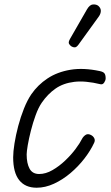

<svg xmlns="http://www.w3.org/2000/svg" viewBox="-20 -846 507 875"><path d="M147 9.5Q95 9.5 67.5 -25Q40 -59.5 40 -129Q40 -154.5 46 -192.2Q52 -230 63 -271.5Q74 -313 89.2 -351.2Q104.5 -389.5 122.5 -416Q152 -459 196.5 -488.5Q241 -518 300.8 -528Q360.5 -538 435 -522Q451.5 -518.5 456.5 -511Q461.5 -503.5 461.5 -489Q461.5 -480 455 -470Q448.5 -460 438.5 -462Q368.5 -479 318.5 -473Q268.5 -467 233 -442.2Q197.5 -417.5 170 -377.5Q155 -355.5 142.5 -321.2Q130 -287 120.8 -250.5Q111.5 -214 106.5 -184.5Q101.5 -155 101.5 -142Q101.5 -101.5 114.8 -77.2Q128 -53 158.5 -53Q188.5 -53 219.2 -70.8Q250 -88.5 277.5 -114.8Q305 -141 325 -168Q345 -195 354 -213.5Q359.5 -224 369.8 -231Q380 -238 394 -231Q404.5 -226 409.5 -216.2Q414.5 -206.5 409 -195Q392.5 -159.5 364.5 -123.2Q336.5 -87 301 -57Q265.5 -27 226 -8.8Q186.5 9.5 147 9.5ZM306.5 -634Q298.5 -639 294.5 -646.5Q290.5 -654 299.5 -669.5L376.5 -803.5Q389 -825 404.2 -825.8Q419.5 -826.5 428.5 -819Q440 -808.5 439.5 -795.8Q439 -783 430.5 -771L338 -643Q329 -630.5 321.2 -630.2Q313.5 -630 306.5 -634Z"/></svg>

Font: Edu QLD Hand
Style: Regular
Weight: 400
Designer: Tina and Corey Anderson, Eben Sorkin
Foundry: Sorkin Type Co.
Version: Version 2.000